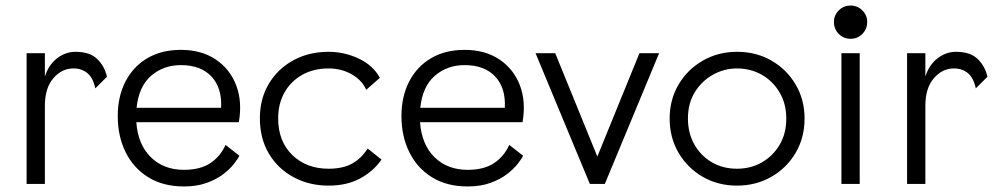

<svg xmlns="http://www.w3.org/2000/svg" viewBox="-20 -664 3599 693"><path d="M76 0V-472H142V-388Q156 -431 186.5 -454Q217 -477 252 -477Q305 -477 331.5 -450.5Q358 -424 366 -387L324 -345Q316 -383 295.5 -400Q275 -417 245 -417Q203 -417 172.5 -381.5Q142 -346 142 -282V0Z M844 -102Q839 -91 824.5 -72.5Q810 -54 786 -35.5Q762 -17 726.5 -4Q691 9 644 9Q569 9 515.5 -24Q462 -57 433.5 -114.5Q405 -172 405 -245Q405 -316 433 -370Q461 -424 512 -454Q563 -484 633 -484Q707 -484 758.5 -449.5Q810 -415 832.5 -356Q855 -297 842 -223H472Q478 -142 524.5 -96.5Q571 -51 644 -51Q703 -51 739.5 -75.5Q776 -100 794 -141ZM633 -429Q570 -429 525.5 -390.5Q481 -352 473 -275H778Q782 -346 743.5 -387.5Q705 -429 633 -429Z M1166 6Q1096 6 1039.5 -24.5Q983 -55 950.5 -109.5Q918 -164 918 -237Q918 -308 950.5 -362Q983 -416 1039 -446.5Q1095 -477 1166 -477Q1223 -477 1275 -452.5Q1327 -428 1351 -383L1302 -340Q1286 -375 1249 -396Q1212 -417 1166 -417Q1112 -417 1071 -394Q1030 -371 1007 -330.5Q984 -290 984 -237Q984 -154 1035 -104.5Q1086 -55 1166 -55Q1219 -55 1252.5 -74.5Q1286 -94 1307 -128L1357 -88Q1328 -46 1280 -20Q1232 6 1166 6Z M1868 -102Q1863 -91 1848.5 -72.5Q1834 -54 1810 -35.5Q1786 -17 1750.5 -4Q1715 9 1668 9Q1593 9 1539.5 -24Q1486 -57 1457.5 -114.5Q1429 -172 1429 -245Q1429 -316 1457 -370Q1485 -424 1536 -454Q1587 -484 1657 -484Q1731 -484 1782.5 -449.5Q1834 -415 1856.5 -356Q1879 -297 1866 -223H1496Q1502 -142 1548.5 -96.5Q1595 -51 1668 -51Q1727 -51 1763.5 -75.5Q1800 -100 1818 -141ZM1657 -429Q1594 -429 1549.5 -390.5Q1505 -352 1497 -275H1802Q1806 -346 1767.5 -387.5Q1729 -429 1657 -429Z M2109 0 1913 -472H1984L2136 -99L2288 -472H2359L2163 0Z M2640 6Q2572 6 2517 -25.5Q2462 -57 2429.5 -112Q2397 -167 2397 -236Q2397 -304 2429 -358.5Q2461 -413 2516.5 -445Q2572 -477 2640 -477Q2710 -477 2765 -445Q2820 -413 2852 -358.5Q2884 -304 2884 -236Q2884 -167 2851.5 -112Q2819 -57 2763.5 -25.5Q2708 6 2640 6ZM2640 -55Q2690 -55 2730 -78Q2770 -101 2794 -141.5Q2818 -182 2818 -236Q2818 -290 2793.5 -331Q2769 -372 2729 -394.5Q2689 -417 2640 -417Q2594 -417 2553.5 -394.5Q2513 -372 2488 -331.5Q2463 -291 2463 -236Q2463 -184 2486 -143Q2509 -102 2549 -78.5Q2589 -55 2640 -55Z M3017 0V-472H3083V0ZM3050 -524Q3025 -524 3007.5 -541.5Q2990 -559 2990 -585Q2990 -609 3007.5 -626.5Q3025 -644 3050 -644Q3075 -644 3092.5 -626.5Q3110 -609 3110 -585Q3110 -559 3092.5 -541.5Q3075 -524 3050 -524Z M3254 0V-472H3320V-388Q3334 -431 3364.5 -454Q3395 -477 3430 -477Q3483 -477 3509.5 -450.5Q3536 -424 3544 -387L3502 -345Q3494 -383 3473.5 -400Q3453 -417 3423 -417Q3381 -417 3350.5 -381.5Q3320 -346 3320 -282V0Z"/></svg>

Font: Lil Grotesk
Style: Regular
Weight: 400
Designer: Bastien Sozeau
Foundry: NBR — Bastien Sozeau
Version: Version 4.002; ttfautohint (v1.8.4.7-5d5b)